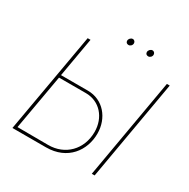

<svg xmlns="http://www.w3.org/2000/svg" viewBox="-184 -999 1144 1165"><g transform="rotate(30 388.5 -416.5)"><path d="M55 0H290C441 0 519 -110 519 -228C519 -335 447 -425 338 -425H150L198 -700H178ZM611 0H631L753 -700H733ZM413 -788C425 -788 437 -799 437 -813C437 -823 430 -833 418 -833C405 -833 393 -820 393 -807C393 -796 400 -788 413 -788ZM551 -788C563 -788 575 -799 575 -813C575 -823 568 -833 556 -833C543 -833 531 -820 531 -807C531 -796 538 -788 551 -788ZM79 -20 147 -406H335C432 -406 499 -329 499 -228C499 -106 413 -18 293 -19Z"/></g></svg>

Font: Fixel Text 20240404 Thin
Style: Italic
Weight: 100
Width: 4
Italic angle: -10°
Designer: AlfaBravo + MacPaw
Foundry: Kyrylo Tkachov, Marchela Mozhyna, Serhii Makarenko, Maria Weinstein, Zakhar Kryvoshyya
Version: Version 1.211;Glyphs 3.2 (3225)